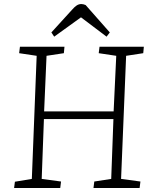

<svg xmlns="http://www.w3.org/2000/svg" viewBox="-20 -933 757 953"><path d="M543 -342H198L187 -45L283 -32L279 0H50L54 -31L138 -45L162 -656L75 -669L79 -701H300L297 -669L211 -656L199 -380H544L557 -656L470 -669L474 -701H694L691 -669L606 -656L581 -45L677 -32L673 0H444L448 -32L532 -45ZM525 -772 509 -751 382 -847 249 -751 235 -772 337 -884Q349 -898 360 -905.5Q371 -913 384 -913Q389 -913 394.5 -911.5Q400 -910 405 -908Z"/></svg>

Font: Literata ExtraLight
Style: Italic
Weight: 250
Italic angle: -2°
Designer: Latin by Veronika Burian and Jose Scaglione. Greek by Irene Vlachou. Cyrillic by Vera Evstafieva
Foundry: TypeTogether
Version: Version 3.002